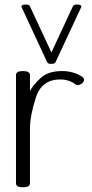

<svg xmlns="http://www.w3.org/2000/svg" viewBox="-20 -792 394 826"><path d="M330.1 -763.7Q330.1 -772.5 311 -772.5Q296.9 -772.5 293.9 -765.6L201.2 -566.4L108.4 -765.6Q105.5 -772.5 91.3 -772.5Q72.3 -772.5 72.3 -763.7Q72.3 -761.7 73.2 -760.7L183.1 -523.9Q186 -517.1 201.2 -517.1Q215.3 -517.1 218.8 -524.4L329.1 -760.7Q330.1 -762.7 330.1 -763.7ZM78.6 13.7Q48.8 13.7 48.8 -3.4V-469.2Q48.8 -486.3 78.6 -486.3Q108.9 -486.3 108.9 -469.2V-400.4Q121.6 -425.3 154.1 -455.8Q186.5 -486.3 246.6 -486.3Q296.9 -486.3 334 -461.4Q341.3 -456.5 341.3 -448.7Q341.3 -438.5 330.1 -431.2Q322.3 -425.8 314.9 -425.8Q308.1 -425.8 303.7 -429.7Q276.9 -450.2 238.8 -450.2Q159.2 -450.2 134 -371.8Q108.9 -293.5 108.9 -237.8V-3.4Q108.9 13.7 78.6 13.7Z"/></svg>

Font: Gayathri Thin
Style: Regular
Weight: 100
Designer: Binoy Dominic <binoy.domenic@gmail.com>
Foundry: SMC
Version: Version 1.000